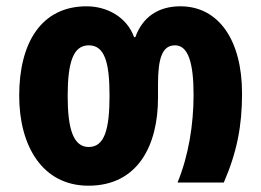

<svg xmlns="http://www.w3.org/2000/svg" viewBox="-20 -580 830 610"><path d="M261 10C418 10 482 -118 482 -269V-313C482 -396 496 -436 536 -436C578 -436 595 -380 595 -279C595 -184 579 -85 544 0H691C733 -97 749 -180 749 -283C749 -452 675 -560 553 -560C483 -560 433 -526 410 -462H406C383 -526 320 -560 255 -560C112 -560 41 -445 41 -276C41 -116 115 10 261 10ZM262 -113C213 -113 195 -170 195 -275C195 -383 213 -436 262 -436C312 -436 328 -383 328 -276C328 -169 312 -113 262 -113Z"/></svg>

Font: Noto Sans Georgian Condensed ExtraBold
Style: Regular
Weight: 800
Width: 3
Designer: Monotype Design Team, Akaki Razmadze
Foundry: Google LLC
Version: Version 2.005